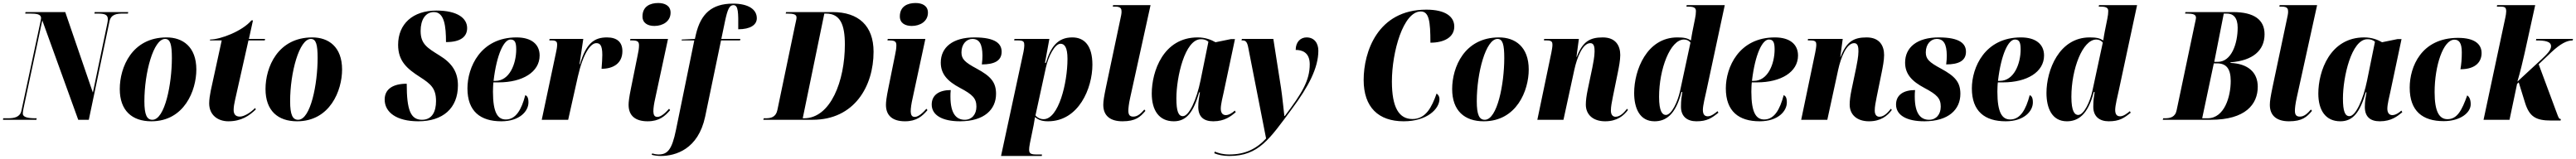

<svg xmlns="http://www.w3.org/2000/svg" viewBox="-61 -794 17056 1054"><path d="M-41 0H180L182 -10H176C123 -10 90 -17 90 -41C90 -49 91 -57 95 -77L219 -659L457 0H527L664 -653C674 -699 712 -704 752 -704H786L788 -714H566L564 -704H590C636 -704 653 -694 653 -667C653 -660 652 -651 650 -641L554 -180L371 -714H108L106 -704H139C181 -704 211 -700 211 -674C211 -667 208 -656 204 -636L81 -61C72 -17 33 -10 -8 -10H-40Z M941 10C1159 10 1239 -194 1239 -333C1239 -484 1149 -546 1042 -546C813 -546 732 -348 732 -204C732 -60 814 10 941 10ZM948 0C912 0 895 -32 895 -123C895 -312 955 -536 1032 -536C1067 -536 1077 -498 1077 -409C1077 -238 1031 0 948 0Z M1451 10C1538 10 1591 -28 1633 -69L1628 -78C1598 -47 1555 -21 1527 -21C1499 -21 1486 -37 1486 -65C1486 -86 1490 -107 1496 -134L1584 -526H1692L1694 -536H1587L1614 -659H1604C1543 -587 1398 -532 1330 -532L1329 -526H1407L1334 -191C1329 -166 1324 -133 1324 -109C1324 -30 1383 10 1451 10Z M1906 10C2124 10 2204 -194 2204 -333C2204 -484 2114 -546 2007 -546C1778 -546 1697 -348 1697 -204C1697 -60 1779 10 1906 10ZM1913 0C1877 0 1860 -32 1860 -123C1860 -312 1920 -536 1997 -536C2032 -536 2042 -498 2042 -409C2042 -238 1996 0 1913 0Z M2709 10C2871 10 2971 -76 2971 -228C2971 -314 2935 -374 2848 -427C2768 -477 2724 -502 2724 -589C2724 -663 2756 -714 2812 -714C2882 -714 2892 -618 2892 -515C2991 -515 3032 -552 3032 -608C3032 -673 2968 -724 2829 -724C2672 -724 2575 -635 2575 -497C2575 -388 2635 -338 2719 -284C2792 -237 2826 -208 2826 -124C2826 -57 2802 0 2733 0C2657 0 2632 -66 2632 -239C2543 -239 2486 -205 2486 -134C2486 -50 2564 10 2709 10Z M3258 10C3381 10 3438 -58 3438 -115C3438 -147 3429 -159 3417 -163C3392 -68 3355 -2 3288 -2C3235 -2 3203 -46 3203 -186C3203 -195 3204 -236 3206 -248H3241C3398 -248 3512 -316 3512 -426C3512 -501 3457 -546 3359 -546C3120 -546 3034 -347 3034 -208C3034 -56 3120 10 3258 10ZM3220 -258H3207C3228 -436 3276 -532 3319 -532C3347 -532 3357 -515 3357 -467C3357 -370 3312 -258 3220 -258Z M3620 -444 3526 0H3701L3765 -286C3800 -441 3850 -508 3887 -508C3910 -508 3927 -497 3927 -430C3927 -407 3925 -377 3922 -338C3998 -338 4060 -373 4060 -455C4060 -515 4024 -546 3958 -546C3874 -546 3820 -508 3779 -368H3776L3801 -536H3578L3576 -526H3595C3623 -526 3628 -514 3628 -500C3628 -480 3624 -464 3620 -444Z M4272 -622C4327 -622 4379 -652 4379 -710C4379 -757 4340 -774 4297 -774C4244 -774 4193 -752 4193 -685C4193 -641 4228 -622 4272 -622ZM4227 10C4304 10 4342 -24 4376 -64L4369 -73C4348 -49 4317 -19 4292 -19C4271 -19 4266 -34 4265 -55C4265 -78 4269 -105 4278 -145L4362 -536H4113L4111 -526H4124C4162 -526 4170 -517 4170 -493C4170 -473 4166 -451 4161 -428L4117 -210C4104 -147 4101 -117 4101 -99C4101 -26 4147 10 4227 10Z M4313 240C4412 240 4562 196 4608 -21L4713 -526H4839L4841 -536H4715L4740 -656C4756 -730 4768 -760 4795 -760C4828 -760 4828 -712 4827 -600C4907 -600 4950 -629 4950 -673C4950 -732 4894 -770 4792 -770C4651 -770 4579 -702 4547 -567L4540 -536L4453 -532L4452 -526H4536L4415 66C4388 199 4359 230 4299 230C4285 230 4267 226 4257 223L4254 232C4266 236 4294 240 4313 240Z M4993 0H5320C5595 0 5723 -221 5723 -451C5723 -623 5624 -714 5451 -714H5144L5141 -704H5152C5192 -704 5213 -699 5213 -678C5213 -667 5208 -650 5204 -630L5086 -64C5076 -17 5043 -10 5009 -10H4996ZM5263 -10H5254L5397 -704H5408C5503 -704 5533 -630 5533 -499C5533 -258 5439 -10 5263 -10Z M5976 -622C6031 -622 6083 -652 6083 -710C6083 -757 6044 -774 6001 -774C5948 -774 5897 -752 5897 -685C5897 -641 5932 -622 5976 -622ZM5931 10C6008 10 6046 -24 6080 -64L6073 -73C6052 -49 6021 -19 5996 -19C5975 -19 5970 -34 5969 -55C5969 -78 5973 -105 5982 -145L6066 -536H5817L5815 -526H5828C5866 -526 5874 -517 5874 -493C5874 -473 5870 -451 5865 -428L5821 -210C5808 -147 5805 -117 5805 -99C5805 -26 5851 10 5931 10Z M6295 10C6457 10 6534 -69 6534 -172C6534 -250 6498 -289 6406 -339C6326 -382 6305 -403 6305 -447C6305 -502 6339 -536 6377 -536C6424 -536 6443 -501 6444 -427C6444 -409 6443 -389 6440 -367C6521 -367 6571 -390 6571 -451C6571 -502 6534 -546 6391 -546C6247 -546 6168 -480 6168 -379C6168 -303 6213 -255 6296 -211C6379 -167 6404 -142 6404 -87C6404 -35 6373 0 6327 0C6274 0 6232 -36 6232 -154C6232 -167 6232 -181 6234 -197C6158 -197 6108 -165 6108 -101C6108 -30 6179 10 6295 10Z M6716 -452 6567 240H6837L6838 230H6803C6765 230 6753 224 6753 198C6753 188 6754 179 6758 157L6783 35C6787 13 6790 -3 6792 -18C6813 0 6837 10 6878 10C7082 10 7172 -210 7172 -365C7172 -494 7117 -546 7039 -546C6941 -546 6896 -482 6864 -377H6858L6887 -536H6656L6654 -526H6681C6719 -526 6721 -515 6721 -492C6721 -483 6719 -468 6716 -452ZM6849 -4C6827 -4 6807 -14 6795 -29L6864 -346C6880 -420 6923 -504 6961 -504C6987 -504 7007 -481 7007 -404C7007 -243 6948 -4 6849 -4Z M7371 10C7459 10 7489 -19 7523 -59L7516 -68C7495 -44 7473 -21 7443 -21C7420 -21 7410 -32 7410 -60C7410 -76 7413 -106 7422 -146L7557 -760H7309L7307 -750H7324C7362 -750 7365 -734 7365 -716C7365 -704 7361 -684 7357 -667L7262 -217C7249 -154 7244 -124 7244 -99C7244 -26 7291 10 7371 10Z M7711 10C7795 10 7841 -50 7879 -182H7884C7878 -148 7873 -122 7873 -85C7873 -20 7909 10 7972 10C8049 10 8089 -24 8121 -50L8115 -61C8099 -46 8076 -31 8055 -31C8035 -31 8022 -45 8022 -74C8022 -103 8036 -158 8041 -181L8116 -535H8090L7987 -514C7960 -530 7919 -546 7869 -546C7642 -546 7565 -321 7565 -174C7565 -63 7613 10 7711 10ZM7771 -24C7742 -24 7728 -55 7728 -142C7728 -282 7784 -534 7890 -534C7908 -534 7925 -531 7940 -517L7888 -261C7862 -133 7812 -24 7771 -24Z M8078 240C8274 240 8344 128 8493 -72C8603 -220 8668 -344 8668 -458C8668 -508 8641 -546 8590 -546C8551 -546 8518 -517 8518 -463C8556 -463 8611 -450 8611 -368C8611 -260 8560 -177 8446 -25H8443C8439 -58 8429 -158 8421 -210L8370 -536H8162L8159 -526H8167C8189 -526 8198 -513 8205 -473L8322 124C8257 194 8182 230 8078 230C8033 230 8005 220 7982 211L7979 222C8005 233 8040 240 8078 240Z M9233 10C9389 10 9470 -73 9470 -138C9470 -154 9462 -166 9451 -174C9419 -84 9380 -5 9291 -5C9202 -5 9155 -81 9155 -254C9155 -449 9230 -718 9346 -718C9401 -718 9410 -653 9410 -511C9499 -511 9568 -546 9568 -618C9568 -683 9511 -730 9383 -730C9060 -730 8968 -449 8968 -264C8968 -83 9066 10 9233 10Z M9763 10C9981 10 10061 -194 10061 -333C10061 -484 9971 -546 9864 -546C9635 -546 9554 -348 9554 -204C9554 -60 9636 10 9763 10ZM9770 0C9734 0 9717 -32 9717 -123C9717 -312 9777 -536 9854 -536C9889 -536 9899 -498 9899 -409C9899 -238 9853 0 9770 0Z M10567 10C10645 10 10689 -26 10718 -65L10712 -73C10697 -55 10670 -20 10636 -20C10617 -20 10605 -34 10605 -61C10605 -88 10611 -116 10618 -152L10651 -314C10658 -349 10667 -394 10667 -429C10667 -491 10637 -546 10551 -546C10465 -546 10418 -518 10379 -417H10377L10393 -536H10163L10162 -526H10181C10215 -526 10218 -514 10218 -497C10218 -483 10214 -462 10211 -446L10118 0H10291L10363 -332C10381 -414 10418 -508 10469 -508C10496 -508 10497 -476 10497 -452C10497 -420 10487 -370 10482 -345L10452 -202C10443 -159 10439 -126 10439 -101C10439 -33 10488 10 10567 10Z M10894 10C10965 10 11033 -29 11072 -184H11078C11073 -152 11069 -130 11069 -86C11069 -23 11109 10 11171 10C11242 10 11272 -11 11317 -47L11311 -57C11297 -45 11270 -23 11247 -23C11225 -23 11214 -36 11214 -66C11214 -94 11230 -159 11238 -195L11359 -760H11107L11105 -750H11119C11162 -750 11168 -737 11168 -720C11168 -705 11166 -689 11162 -670L11145 -585C11143 -573 11137 -543 11135 -526C11111 -541 11090 -546 11045 -546C10843 -546 10759 -329 10759 -178C10759 -78 10795 10 10894 10ZM10969 -32C10946 -32 10924 -55 10924 -152C10924 -336 10998 -532 11089 -532C11107 -532 11121 -525 11132 -512L11063 -191C11048 -121 11007 -32 10969 -32Z M11590 10C11713 10 11770 -58 11770 -115C11770 -147 11761 -159 11749 -163C11724 -68 11687 -2 11620 -2C11567 -2 11535 -46 11535 -186C11535 -195 11536 -236 11538 -248H11573C11730 -248 11844 -316 11844 -426C11844 -501 11789 -546 11691 -546C11452 -546 11366 -347 11366 -208C11366 -56 11452 10 11590 10ZM11552 -258H11539C11560 -436 11608 -532 11651 -532C11679 -532 11689 -515 11689 -467C11689 -370 11644 -258 11552 -258Z M12314 10C12392 10 12436 -26 12465 -65L12459 -73C12444 -55 12417 -20 12383 -20C12364 -20 12352 -34 12352 -61C12352 -88 12358 -116 12365 -152L12398 -314C12405 -349 12414 -394 12414 -429C12414 -491 12384 -546 12298 -546C12212 -546 12165 -518 12126 -417H12124L12140 -536H11910L11909 -526H11928C11962 -526 11965 -514 11965 -497C11965 -483 11961 -462 11958 -446L11865 0H12038L12110 -332C12128 -414 12165 -508 12216 -508C12243 -508 12244 -476 12244 -452C12244 -420 12234 -370 12229 -345L12199 -202C12190 -159 12186 -126 12186 -101C12186 -33 12235 10 12314 10Z M12680 10C12842 10 12919 -69 12919 -172C12919 -250 12883 -289 12791 -339C12711 -382 12690 -403 12690 -447C12690 -502 12724 -536 12762 -536C12809 -536 12828 -501 12829 -427C12829 -409 12828 -389 12825 -367C12906 -367 12956 -390 12956 -451C12956 -502 12919 -546 12776 -546C12632 -546 12553 -480 12553 -379C12553 -303 12598 -255 12681 -211C12764 -167 12789 -142 12789 -87C12789 -35 12758 0 12712 0C12659 0 12617 -36 12617 -154C12617 -167 12617 -181 12619 -197C12543 -197 12493 -165 12493 -101C12493 -30 12564 10 12680 10Z M13219 10C13342 10 13399 -58 13399 -115C13399 -147 13390 -159 13378 -163C13353 -68 13316 -2 13249 -2C13196 -2 13164 -46 13164 -186C13164 -195 13165 -236 13167 -248H13202C13359 -248 13473 -316 13473 -426C13473 -501 13418 -546 13320 -546C13081 -546 12995 -347 12995 -208C12995 -56 13081 10 13219 10ZM13181 -258H13168C13189 -436 13237 -532 13280 -532C13308 -532 13318 -515 13318 -467C13318 -370 13273 -258 13181 -258Z M13624 10C13695 10 13763 -29 13802 -184H13808C13803 -152 13799 -130 13799 -86C13799 -23 13839 10 13901 10C13972 10 14002 -11 14047 -47L14041 -57C14027 -45 14000 -23 13977 -23C13955 -23 13944 -36 13944 -66C13944 -94 13960 -159 13968 -195L14089 -760H13837L13835 -750H13849C13892 -750 13898 -737 13898 -720C13898 -705 13896 -689 13892 -670L13875 -585C13873 -573 13867 -543 13865 -526C13841 -541 13820 -546 13775 -546C13573 -546 13489 -329 13489 -178C13489 -78 13525 10 13624 10ZM13699 -32C13676 -32 13654 -55 13654 -152C13654 -336 13728 -532 13819 -532C13837 -532 13851 -525 13862 -512L13793 -191C13778 -121 13737 -32 13699 -32Z M14259 0H14578C14807 0 14888 -103 14888 -219C14888 -315 14823 -372 14707 -377L14708 -381C14856 -392 14933 -460 14933 -567C14933 -663 14864 -714 14724 -714H14409L14407 -704H14418C14457 -704 14479 -699 14479 -677C14479 -667 14473 -646 14470 -630L14351 -64C14342 -17 14308 -10 14273 -10H14262ZM14623 -384H14600L14663 -704H14684C14725 -704 14755 -678 14755 -611C14755 -505 14714 -384 14623 -384ZM14556 -10H14520L14597 -374H14618C14677 -374 14709 -342 14709 -257C14709 -155 14668 -10 14556 -10Z M15095 10C15183 10 15213 -19 15247 -59L15240 -68C15219 -44 15197 -21 15167 -21C15144 -21 15134 -32 15134 -60C15134 -76 15137 -106 15146 -146L15281 -760H15033L15031 -750H15048C15086 -750 15089 -734 15089 -716C15089 -704 15085 -684 15081 -667L14986 -217C14973 -154 14968 -124 14968 -99C14968 -26 15015 10 15095 10Z M15435 10C15519 10 15565 -50 15603 -182H15608C15602 -148 15597 -122 15597 -85C15597 -20 15633 10 15696 10C15773 10 15813 -24 15845 -50L15839 -61C15823 -46 15800 -31 15779 -31C15759 -31 15746 -45 15746 -74C15746 -103 15760 -158 15765 -181L15840 -535H15814L15711 -514C15684 -530 15643 -546 15593 -546C15366 -546 15289 -321 15289 -174C15289 -63 15337 10 15435 10ZM15495 -24C15466 -24 15452 -55 15452 -142C15452 -282 15508 -534 15614 -534C15632 -534 15649 -531 15664 -517L15612 -261C15586 -133 15536 -24 15495 -24Z M16119 9C16228 9 16298 -46 16298 -103C16298 -138 16286 -154 16275 -162C16239 -61 16208 -4 16144 -4C16089 -4 16059 -56 16059 -183C16059 -358 16116 -531 16190 -531C16219 -531 16239 -512 16239 -447C16239 -405 16236 -369 16230 -335C16336 -335 16370 -389 16370 -442C16370 -498 16329 -543 16214 -543C15970 -543 15894 -350 15894 -213C15894 -57 15980 9 16119 9Z M16830 5H16893L16895 -5C16883 -5 16880 -12 16869 -42L16748 -368L16831 -447C16893 -505 16935 -526 16973 -526L16975 -536H16732L16730 -526C16789 -526 16830 -520 16830 -487C16830 -461 16800 -432 16766 -400L16607 -253C16627 -320 16643 -389 16655 -442L16725 -760H16473L16471 -750H16493C16525 -750 16533 -745 16533 -718C16533 -707 16530 -690 16527 -676L16383 0H16555L16605 -238L16616 -248L16658 -112C16687 -20 16730 5 16830 5Z"/></svg>

Font: Noto Serif Display Condensed Black
Style: Italic
Weight: 900
Width: 3
Italic angle: -12°
Designer: Monotype Design Team
Foundry: Monotype Imaging Inc.
Version: Version 2.009